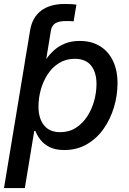

<svg xmlns="http://www.w3.org/2000/svg" viewBox="-31 -752 655 976"><path d="M95.2 -437.5 111.8 -535.6 122.1 -598.1Q132.8 -663.1 177.7 -697.5Q222.7 -731.9 298.3 -731.9Q317.4 -731.9 332.3 -731Q347.2 -730 357.4 -728.5L343.3 -643.6Q334.5 -644.5 323.2 -644.8Q312 -645 303.2 -645Q268.6 -645 250.5 -633.8Q232.4 -622.6 228 -597.7L217.8 -535.6L201.7 -437.5ZM-10.7 204.1 111.8 -535.6H215.3L201.7 -452.1H204.6Q219.7 -474.6 242.7 -495.6Q265.6 -516.6 298.3 -530.3Q331.1 -543.9 374.5 -543.9Q433.1 -543.9 476.1 -518.1Q519 -492.2 542.7 -443.8Q566.4 -395.5 566.4 -328.6Q566.4 -267.1 548.3 -206.8Q530.3 -146.5 495.8 -97.4Q461.4 -48.3 410.9 -18.8Q360.4 10.7 295.4 10.7Q250 10.7 220.5 -4.6Q190.9 -20 174.1 -42.2Q157.2 -64.5 148.9 -86.4H143.1L95.2 204.1ZM274.9 -80.1Q320.3 -80.1 354.7 -102.3Q389.2 -124.5 412.6 -160.6Q436 -196.8 447.8 -240Q459.5 -283.2 459.5 -325.2Q459.5 -384.3 431.9 -418.7Q404.3 -453.1 349.1 -453.1Q304.2 -453.1 269.5 -431.6Q234.9 -410.2 211.7 -374.8Q188.5 -339.4 176.5 -296.4Q164.6 -253.4 164.6 -210Q164.6 -150.4 192.6 -115.2Q220.7 -80.1 274.9 -80.1Z"/></svg>

Font: Inter 20pt Medium
Style: Italic
Weight: 500
Italic angle: -9.3988°
Version: Version 4.001;git-66647c0bb